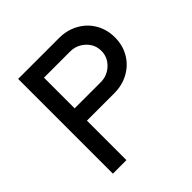

<svg xmlns="http://www.w3.org/2000/svg" viewBox="-179 -834 983 983"><g transform="rotate(-45 312.0 -343.0)"><path d="M593 -486Q593 -429 566.5 -383.5Q540 -338 493 -312Q446 -286 388 -286H190V0H92V-686H388Q446 -686 493 -660Q540 -634 566.5 -588.5Q593 -543 593 -486ZM190 -597V-375H379Q426 -375 460.5 -407.5Q495 -440 495 -486Q495 -533 460.5 -565Q426 -597 379 -597Z"/></g></svg>

Font: Chivo
Style: Regular
Weight: 400
Designer: Hector Gatti
Foundry: Omnibus-Type
Version: Version 1.006; ttfautohint (v1.4.1)